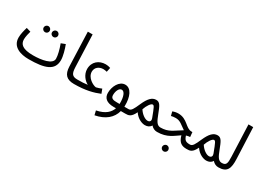

<svg xmlns="http://www.w3.org/2000/svg" viewBox="-29 -1516 3483 2567"><g transform="rotate(30 1712.5 -232.0)"><path d="M428 -401C453 -401 474 -422 474 -447C474 -473 453 -495 428 -495C401 -495 380 -473 380 -447C380 -422 401 -401 428 -401ZM299 -401C324 -401 345 -422 345 -447C345 -473 324 -495 299 -495C272 -495 251 -473 251 -447C251 -422 272 -401 299 -401Z M288 21C539 21 671 -25 671 -183C671 -243 644 -338 619 -403L554 -378C583 -302 604 -217 604 -167C604 -81 445 -53 314 -53C151 -53 102 -103 102 -179C102 -220 118 -282 126 -309L59 -329C44 -279 28 -217 28 -164C28 -21 162 21 288 21Z M979 5C1018 5 1029 -12 1029 -34C1029 -56 1017 -69 989 -69C909 -69 888 -101 884 -199L865 -694H791L810 -167C814 -47 865 5 979 5Z M979 5C1157 5 1273 -27 1364 -65L1339 -131C1300 -114 1296 -114 1256 -103C1211 -107 1104 -165 1104 -258C1104 -326 1160 -364 1222 -364C1241 -364 1256 -361 1278 -356L1292 -423C1264 -432 1246 -436 1218 -436C1117 -436 1032 -371 1032 -258C1032 -172 1094 -104 1146 -78C1097 -71 1057 -69 989 -69Z M1427 230C1580 201 1673 121 1704 5H1772C1799 5 1821 -4 1821 -34C1821 -61 1804 -69 1781 -69H1716C1716 -72 1716 -75 1716 -78C1720 -224 1671 -331 1581 -331C1489 -331 1432 -219 1432 -120C1432 -43 1482 5 1592 5H1629C1605 74 1546 138 1411 164ZM1603 -69C1543 -69 1506 -77 1506 -130C1506 -188 1531 -249 1573 -249C1618 -249 1644 -177 1642 -76C1642 -74 1642 -71 1642 -69Z M1771 5C1822 5 1862 2 1907 -94C1960 -15 2035 8 2075 8C2115 8 2148 -7 2167 -40C2194 -9 2226 5 2262 5C2300 5 2311 -12 2311 -34C2311 -56 2299 -69 2271 -69C2215 -69 2191 -124 2160 -204C2117 -316 2098 -362 2041 -362C1976 -362 1929 -311 1882 -204C1840 -108 1820 -69 1780 -69ZM1942 -160C1962 -223 2004 -284 2029 -284C2051 -284 2058 -271 2114 -122C2126 -94 2119 -61 2077 -61C2037 -61 1979 -101 1942 -160Z M2468 186C2493 186 2514 165 2514 140C2514 114 2493 92 2468 92C2441 92 2420 114 2420 140C2420 165 2441 186 2468 186Z M2261 5C2420 5 2491 -71 2567 -119C2594 -20 2642 5 2718 5C2757 5 2768 -12 2768 -34C2768 -56 2756 -69 2728 -69C2662 -69 2642 -84 2621 -147C2639 -153 2658 -157 2680 -158L2673 -230H2659C2567 -230 2530 -352 2387 -352C2359 -352 2328 -346 2301 -335L2317 -273C2339 -278 2354 -282 2387 -282C2460 -282 2492 -240 2562 -194C2445 -124 2398 -69 2270 -69Z M2718 5C2769 5 2809 2 2854 -94C2907 -15 2982 8 3022 8C3062 8 3095 -7 3114 -40C3141 -9 3173 5 3209 5C3247 5 3258 -12 3258 -34C3258 -56 3246 -69 3218 -69C3162 -69 3138 -124 3107 -204C3064 -316 3045 -362 2988 -362C2923 -362 2876 -311 2829 -204C2787 -108 2767 -69 2727 -69ZM2889 -160C2909 -223 2951 -284 2976 -284C2998 -284 3005 -271 3061 -122C3073 -94 3066 -61 3024 -61C2984 -61 2926 -101 2889 -160Z M3208 5C3344 5 3370 -72 3364 -214L3344 -694H3271L3290 -205C3294 -104 3286 -69 3217 -69Z"/></g></svg>

Font: Noto Sans Arabic ExtCond
Style: Regular
Weight: 400
Width: 2
Designer: Monotype Design Team, Nadine Chahine, Nizar Qandah and Khaled Hosny
Foundry: Monotype Imaging Inc.
Version: Version 2.012